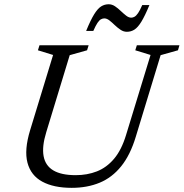

<svg xmlns="http://www.w3.org/2000/svg" viewBox="-20 -894 884 924"><path d="M202.5 -257.5Q181.5 -189 189.8 -143Q198 -97 236.5 -74Q275 -51 344.5 -51Q399.5 -51 446.2 -69.2Q493 -87.5 529 -130Q565 -172.5 587 -245.5L704.5 -629.5L631 -652L638.5 -676H843.5L836.5 -652L753 -628.5L633.5 -236Q607 -148 563.2 -93.8Q519.5 -39.5 459.8 -14.8Q400 10 325 10Q238.5 10 183.5 -19.8Q128.5 -49.5 112.2 -111Q96 -172.5 125 -267.5L235.5 -629.5L162.5 -652L170 -676H406.5L399 -652L315.5 -628.5ZM699 -869.5Q677.5 -817.5 660.5 -789.8Q643.5 -762 627 -751.5Q610.5 -741 590.5 -741Q574.5 -741 560 -750.8Q545.5 -760.5 532.2 -773.2Q519 -786 506.5 -795.8Q494 -805.5 482 -805.5Q474 -805.5 466 -801.2Q458 -797 449.2 -784Q440.5 -771 429 -745H394.5Q416 -797.5 433 -825Q450 -852.5 466.5 -863Q483 -873.5 503 -873.5Q519 -873.5 533.5 -863.8Q548 -854 561.2 -841.2Q574.5 -828.5 587 -818.8Q599.5 -809 611.5 -809Q619.5 -809 627.5 -813.5Q635.5 -818 644.5 -831Q653.5 -844 664.5 -869.5Z"/></svg>

Font: Newsreader 16pt 16pt
Style: Italic
Weight: 400
Italic angle: -17°
Version: Version 1.003